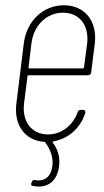

<svg xmlns="http://www.w3.org/2000/svg" viewBox="-20 -529 393 727"><path d="M325 -254 339 -364C349 -448 302 -509 222 -509C142 -509 80 -448 70 -364L42 -137C32 -56 74 3 147 8C148 8 150 9 151 10C172 38 186 74 176 111C167 149 139 158 113 153C107 151 102 154 101 160L99 163C96 170 98 174 105 175C139 183 185 174 200 119C209 85 207 47 180 11C178 9 179 7 183 6C240 -4 284 -44 303 -101C305 -108 301 -113 295 -113H285C280 -113 276 -110 274 -104C256 -54 213 -20 162 -20C100 -20 63 -68 71 -137L84 -240C84 -242 86 -244 88 -244H314C320 -244 324 -248 325 -254ZM218 -481C281 -481 318 -433 310 -364L298 -274C298 -272 296 -270 294 -270H91C89 -270 88 -272 88 -274L99 -364C107 -433 157 -481 218 -481Z"/></svg>

Font: Barlow Condensed Thin
Style: Italic
Weight: 250
Width: 3
Italic angle: -7°
Designer: Jeremy Tribby
Foundry: Tribby Type
Version: Version 1.422;hotconv 1.0.109;makeotfexe 2.5.65596